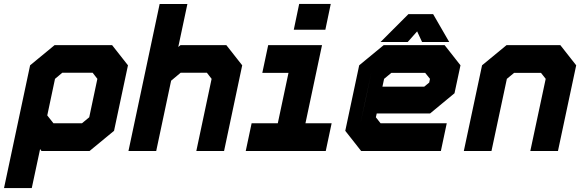

<svg xmlns="http://www.w3.org/2000/svg" viewBox="-78 -770 2977 979"><path d="M-57.5 189 75.5 -437 200.5 -540H493.5L574.5 -437L503.5 -103L378.5 0H133.5L126.5 -10L84 189ZM28.5 120H28L88.5 -164L161 -71.5H359.5L444 -140L500.5 -406L449 -470H223.5L139.5 -401ZM194.5 -141.5H340L377 -172L418.5 -368L394.5 -399H239.5L202.5 -368L163 -181.5ZM161 -71 88.5 -164 139 -401 223.5 -470H449L501 -406L444.5 -140L359.5 -71Z M577 0 736 -749.5H877.5L831 -530.5L842.5 -540H1076L1157 -437L1064.5 0H923L1001 -368L977 -399H843L794.5 -358.5L718.5 0ZM665.5 -71H665L731.5 -385L836.5 -470.5H1033L1081 -410.5L1009 -71H1008.5L1080.5 -410.5L1033 -470.5H836.5L731.5 -385L793 -673H793.5Z M1420 -618.5 1447.5 -750H1608.5L1581 -618.5ZM1513 -676H1512.5L1517.5 -700H1518ZM1175 0 1205 -141.5H1338.5L1393 -398.5H1259.5L1289.5 -540H1564L1479.5 -141.5H1613L1583 0ZM1253 -71H1535.5H1391.5L1476 -469.5H1337.5H1476L1391.5 -71H1253Z M2189 -540 2270 -437 2239.5 -294.5 2115 -191.5H1843L1838.5 -172L1862.5 -141.5H2200L2170 0H1763.5L1682.5 -103L1753.5 -437L1878.5 -540ZM2137.5 -471 2188.5 -408 2168.5 -315 2104.5 -262H1786L1816 -403L1899 -471ZM2137.5 -471H1899L1816 -403L1759 -137L1810.5 -73H2123H1810.5L1759 -137L1786 -262H2104.5L2168.5 -315L2188.5 -408ZM2090 -398.5H1917.5L1880.5 -368L1872 -328H2085L2110.5 -349L2114.5 -368ZM2004.5 -698H2130.5L2212.5 -556H2074L2049 -610L2001 -556H1862.5ZM2030 -659 1975 -601 2030 -659H2087L2117 -601L2087 -659Z M2287 0 2380 -437 2505 -540H2779L2860 -437L2767 0H2626L2704.5 -368L2680.5 -398.5H2543.5L2506.5 -368L2428 0ZM2373.5 -71H2373L2442.5 -396L2532 -470H2725.5L2783 -397L2713.5 -71H2713L2782.5 -397L2725.5 -470H2532L2443 -396Z"/></svg>

Font: Tourney Thin Black
Style: Italic
Weight: 900
Italic angle: -12°
Version: Version 1.015